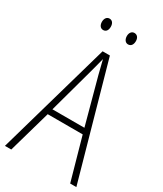

<svg xmlns="http://www.w3.org/2000/svg" viewBox="-219 -970 890 1050"><g transform="rotate(30 225.5 -444.5)"><path d="M120 -853C120 -833 130 -817 148 -817C166 -817 176 -831 176 -853C176 -874 166 -889 148 -889C130 -889 120 -873 120 -853ZM277 -854C277 -833 288 -817 305 -817C324 -817 334 -832 334 -854C334 -875 323 -889 305 -889C288 -889 277 -874 277 -854ZM412 0H451L250 -715H204L0 0H40L116 -267H337ZM249 -591 327 -303H125L204 -591C212 -623 220 -649 227 -679C234 -649 242 -621 249 -591Z"/></g></svg>

Font: Noto Sans Ethiopic Condensed ExtraLight
Style: Regular
Weight: 200
Width: 3
Designer: Monotype Design Team
Foundry: Monotype Imaging Inc.
Version: Version 2.102